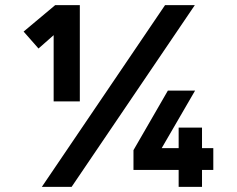

<svg xmlns="http://www.w3.org/2000/svg" viewBox="-20 -728 922 748"><path d="M291 -333V-708H195L72 -605L130 -539L189 -591V-333ZM143 0H259L739 -708H623ZM767 -151V-231H676V-151H610L740 -375H634L500 -143V-66H676V0H767V-66H811V-151Z"/></svg>

Font: UULA Sans
Style: Bold
Weight: 700
Designer: Mohamed Gaber, Laura Garcia Mut
Foundry: Kief Type Foundry
Version: Version 3.006;hotconv 1.0.109;makeotfexe 2.5.65596